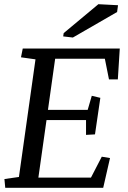

<svg xmlns="http://www.w3.org/2000/svg" viewBox="-20 -891 609 911"><path d="M200.7 -321.3 162.1 -48.3H411.6L462.9 -147.5L502 -141.1L469.7 0H4.9L1 -41.5L69.8 -51.3L148.4 -609.4L79.6 -619.1L87.9 -660.6H548.3L539.1 -514.2H497.1L477.5 -612.3H241.7L207.5 -369.6H396L415.5 -436.5L456.1 -426.8L430.7 -253.4L388.2 -251V-321.3ZM282.2 -733.9 446.8 -871.1 540 -866.2 535.6 -834 325.7 -712.9 279.8 -718.3Z"/></svg>

Font: Noticia Text
Style: Italic
Weight: 400
Italic angle: -8°
Designer: JM Sole
Foundry: JM Sole
Version: Version 1.003